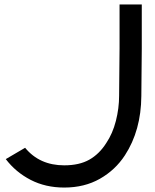

<svg xmlns="http://www.w3.org/2000/svg" viewBox="-20 -820 696 864"><path d="M518 -800V-602L516 -389Q516 -333 501.5 -276Q487 -219 458 -176Q427 -127 382 -101.5Q337 -76 269 -76Q158 -76 93 -155L6 -104Q51 -45 118 -10.5Q185 24 269 24Q360 24 429.5 -15.5Q499 -55 542 -121Q615 -233 616 -388L618 -601V-800Z"/></svg>

Font: Serreria Sobria
Style: Medium
Weight: 500
Version: Version 001.000